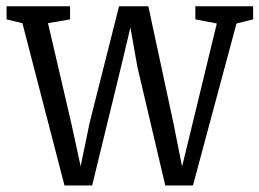

<svg xmlns="http://www.w3.org/2000/svg" viewBox="-38 -572 810 600"><path d="M-17.5 -511.5V-552.5H181V-511.5L112 -499.5L185 -186L214 -52.5L242 -188L334 -552.5H425.5L504 -187L531 -51.5L564 -187L639.5 -498.5L572.5 -511.5V-552.5H753V-511.5L701 -498.5L565 7.5H478.5L391.5 -362L369.5 -486L340 -362L250 7.5H163.5L32 -499.5Z"/></svg>

Font: Merriweather 24pt SemiCondensed Light
Style: Regular
Weight: 300
Width: 4
Designer: Eben Sorkin
Foundry: Eben Sorkin
Version: Version 2.100